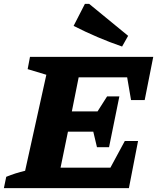

<svg xmlns="http://www.w3.org/2000/svg" viewBox="-39 -966 807 986"><path d="M-19 0 -7 -58Q17 -68 41 -75.5Q65 -83 90 -89L199 -582L103 -611L115 -674H748L704 -452H634L614 -569H365L330 -394H462L511 -471H574L521 -210H459L440 -290H310L272 -105H528L602 -242H670L623 0ZM588 -727Q524 -749 462 -775.5Q400 -802 339 -833L397 -946H419L619 -782Z"/></svg>

Font: Piazzolla Thin Black
Style: Italic
Weight: 900
Italic angle: -11.3°
Version: Version 2.005